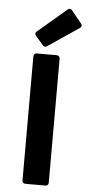

<svg xmlns="http://www.w3.org/2000/svg" viewBox="-58 -884 418 917"><g transform="rotate(5 151.0 -425.5)"><path d="M89.8 -708 125 -667C130.9 -660.2 138.7 -658.2 146.5 -664.1L294.9 -764.6C303.7 -770.5 304.7 -777.3 297.9 -786.1L250 -844.7C244.1 -852.5 236.3 -853.5 228.5 -846.7L90.8 -729.5C83 -722.7 83 -715.8 89.8 -708ZM85 -609.4V-15.6C85 -5.9 90.8 0 100.6 0H195.3C205.1 0 210.9 -5.9 210.9 -15.6V-609.4C210.9 -619.1 205.1 -625 195.3 -625H100.6C90.8 -625 85 -619.1 85 -609.4Z"/></g></svg>

Font: Ed Sans Neue SemiBold
Style: Regular
Weight: 600
Designer: Stephen Hutchings
Version: Version 1.004;PS 001.004;hotconv 1.0.88;makeotf.lib2.5.64775